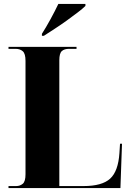

<svg xmlns="http://www.w3.org/2000/svg" viewBox="-20 -951 664 971"><path d="M23 0V-10H62Q81 -10 95 -21.5Q109 -33 109 -70V-643Q109 -680 95 -692Q81 -704 59 -704H23V-714H367V-704H329Q305 -704 292.5 -692.5Q280 -681 280 -646V-10H402Q496 -10 537 -47.5Q578 -85 584 -177L587 -224H597L589 0ZM192 -780Q212 -811 235.5 -854Q259 -897 275 -931H412V-921Q399 -908 373.5 -888.5Q348 -869 317.5 -847Q287 -825 256 -805Q225 -785 202 -770H192Z"/></svg>

Font: Noto Serif Display SemiCondensed ExtraBold
Style: Regular
Weight: 800
Width: 4
Designer: Monotype Design Team
Foundry: Monotype Imaging Inc.
Version: Version 2.009